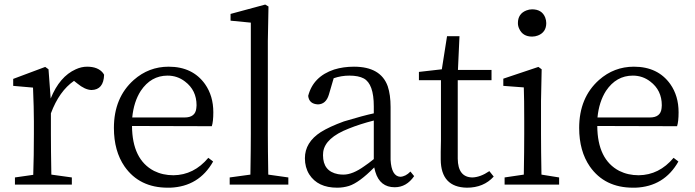

<svg xmlns="http://www.w3.org/2000/svg" viewBox="-20 -827 3112 860"><path d="M197.3 -516.6 207 -385.7Q247.1 -484.4 319.3 -516.6Q344.7 -528.3 370.1 -528.3Q418.9 -528.3 441.4 -500Q444.3 -496.1 446.3 -492.2Q444.3 -424.8 389.6 -423.8Q360.4 -424.8 326.2 -453.1L311.5 -464.8Q245.1 -418.9 208 -319.3V-227.5Q208 -156.2 210 -44.9L301.8 -32.2V0H46.9V-32.2L128.9 -43.9Q131.8 -127.9 131.8 -227.5V-283.2Q131.8 -341.8 127.9 -434.6L39.1 -442.4V-473.6L182.6 -527.3Z M572.3 -300.8H806.6Q855.5 -300.8 859.4 -342.8Q860.4 -348.6 860.4 -355.5Q860.4 -422.9 808.6 -461.9Q774.4 -488.3 730.5 -488.3Q656.2 -488.3 610.4 -419.9Q579.1 -371.1 572.3 -300.8ZM928.7 -261.7 571.3 -262.7Q572.3 -112.3 669.9 -61.5Q709 -42 756.8 -42Q848.6 -43 913.1 -120.1L934.6 -103.5Q871.1 8.8 742.2 13.7Q736.3 13.7 731.4 13.7Q604.5 13.7 538.1 -81.1Q490.2 -150.4 490.2 -253.9Q490.2 -389.6 579.1 -468.8Q646.5 -528.3 735.4 -528.3Q842.8 -528.3 898.4 -450.2Q935.5 -397.5 935.5 -324.2Q935.5 -282.2 928.7 -261.7Z M1181.6 -44.9 1271.5 -32.2V0H1008.8V-32.2L1101.6 -44.9Q1103.5 -162.1 1103.5 -227.5V-725.6L1012.7 -734.4V-764.6L1168 -806.6L1182.6 -797.9L1179.7 -643.6V-227.5Q1179.7 -161.1 1181.6 -44.9Z M1654.3 -114.3V-287.1Q1592.8 -271.5 1542 -251Q1436.5 -210 1427.7 -146.5Q1426.8 -138.7 1426.8 -131.8Q1426.8 -59.6 1494.1 -46.9Q1505.9 -44.9 1518.6 -44.9Q1559.6 -44.9 1612.3 -83Q1629.9 -94.7 1654.3 -114.3ZM1818.4 -58.6 1835 -38.1Q1800.8 11.7 1748 11.7Q1681.6 11.7 1661.1 -57.6Q1658.2 -67.4 1656.2 -77.1Q1588.9 -8.8 1543 5.9Q1517.6 13.7 1490.2 13.7Q1403.3 13.7 1365.2 -45.9Q1345.7 -77.1 1345.7 -118.2Q1345.7 -189.5 1417 -235.4Q1456.1 -259.8 1520.5 -283.2Q1608.4 -309.6 1654.3 -319.3V-350.6Q1654.3 -451.2 1609.4 -475.6Q1585.9 -488.3 1544.9 -488.3Q1508.8 -488.3 1474.6 -476.6L1453.1 -403.3Q1440.4 -360.4 1404.3 -359.4Q1364.3 -361.3 1360.4 -397.5Q1382.8 -484.4 1476.6 -515.6Q1517.6 -528.3 1565.4 -528.3Q1685.5 -528.3 1716.8 -440.4Q1729.5 -402.3 1729.5 -347.7V-111.3Q1733.4 -38.1 1772.5 -35.2Q1796.9 -36.1 1818.4 -58.6Z M2171.9 -60.5 2191.4 -36.1Q2146.5 13.7 2071.3 13.7Q1955.1 11.7 1954.1 -112.3Q1954.1 -124 1954.1 -146.5Q1955.1 -177.7 1955.1 -199.2V-467.8H1856.4V-504.9L1959 -516.6L1982.4 -665H2038.1L2031.2 -513.7H2181.6V-467.8H2030.3V-116.2Q2031.2 -33.2 2095.7 -32.2Q2131.8 -33.2 2171.9 -60.5Z M2363.3 -663.1Q2321.3 -663.1 2305.7 -698.2Q2299.8 -710 2299.8 -723.6Q2299.8 -765.6 2337.9 -780.3Q2350.6 -785.2 2363.3 -785.2Q2407.2 -785.2 2421.9 -749Q2426.8 -736.3 2426.8 -723.6Q2426.8 -682.6 2389.6 -668Q2377 -663.1 2363.3 -663.1ZM2405.3 -44.9 2484.4 -32.2V0H2240.2V-32.2L2326.2 -44.9Q2328.1 -154.3 2328.1 -227.5V-284.2Q2328.1 -385.7 2326.2 -435.5L2234.4 -442.4V-474.6L2391.6 -527.3L2406.2 -516.6L2403.3 -375V-227.5Q2403.3 -154.3 2405.3 -44.9Z M2656.2 -300.8H2890.6Q2939.5 -300.8 2943.4 -342.8Q2944.3 -348.6 2944.3 -355.5Q2944.3 -422.9 2892.6 -461.9Q2858.4 -488.3 2814.5 -488.3Q2740.2 -488.3 2694.3 -419.9Q2663.1 -371.1 2656.2 -300.8ZM3012.7 -261.7 2655.3 -262.7Q2656.2 -112.3 2753.9 -61.5Q2793 -42 2840.8 -42Q2932.6 -43 2997.1 -120.1L3018.6 -103.5Q2955.1 8.8 2826.2 13.7Q2820.3 13.7 2815.4 13.7Q2688.5 13.7 2622.1 -81.1Q2574.2 -150.4 2574.2 -253.9Q2574.2 -389.6 2663.1 -468.8Q2730.5 -528.3 2819.3 -528.3Q2926.8 -528.3 2982.4 -450.2Q3019.5 -397.5 3019.5 -324.2Q3019.5 -282.2 3012.7 -261.7Z"/></svg>

Font: GenYoMin JP Regular
Style: Regular
Weight: 400
Version: Version 1.001;PS 1;hotconv 16.6.51;makeotf.lib2.5.65220 DEVE